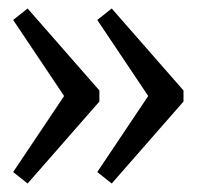

<svg xmlns="http://www.w3.org/2000/svg" viewBox="-20 -546 473 452"><path d="M243 -114 209 -141 347 -347V-293L209 -499L243 -526L412 -333V-307ZM45 -114 11 -141 149 -347V-293L11 -499L45 -526L214 -333V-307Z"/></svg>

Font: Pathway Extreme
Style: Regular
Weight: 400
Designer: Eduardo Rodriguez Tunni
Foundry: Eduardo Rodriguez Tunni
Version: Version 1.001;gftools[0.9.26]